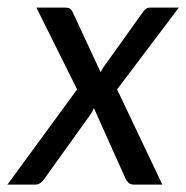

<svg xmlns="http://www.w3.org/2000/svg" viewBox="-43 -498 502 518"><path d="M0 0ZM165 -256.8 55.2 -477.5H131.8Q141.1 -477.5 145.5 -474.9Q149.9 -472.2 152.8 -465.8L228.5 -303.2Q231 -308.1 233.6 -312.7Q236.3 -317.4 240.2 -322.3L341.8 -464.4Q346.7 -471.2 351.1 -474.4Q355.5 -477.5 362.3 -477.5H439.5L272.9 -256.8L395 0H318.4Q309.1 0 303.7 -4.9Q298.3 -9.8 295.4 -16.6L210.4 -206.1Q206.5 -196.3 200.2 -188L77.1 -16.1Q72.3 -9.3 66.4 -4.6Q60.5 0 51.8 0H-22.9Z"/></svg>

Font: Carlito
Style: Italic
Weight: 400
Italic angle: -7°
Designer: Lukasz Dziedzic
Foundry: tyPoland Lukasz Dziedzic
Version: Version 1.104